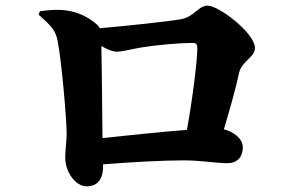

<svg xmlns="http://www.w3.org/2000/svg" viewBox="-20 -688 1040 680"><path d="M121 -648 117 -636C162 -596 177 -580 184 -544C199 -466 216 -263 216 -216C216 -184 211 -158 211 -129C211 -81 246 -28 287 -28C331 -28 345 -62 345 -96V-106C447 -114 555 -120 631 -120C692 -120 746 -110 785 -110C822 -110 840 -134 840 -166C840 -198 807 -221 773 -230C794 -302 814 -370 827 -431C836 -471 883 -485 883 -518C883 -570 756 -668 715 -668C682 -668 668 -628 621 -620C578 -612 426 -596 333 -588C331 -593 327 -598 320 -604C257 -656 192 -659 121 -648ZM339 -525C360 -513 378 -505 394 -505C414 -505 450 -515 481 -520C535 -529 618 -536 663 -536C675 -536 679 -530 679 -518C679 -476 662 -337 642 -228C549 -221 428 -208 343 -199C342 -264 341 -439 339 -525Z"/></svg>

Font: Noto Serif CJK SC Black
Style: Regular
Weight: 900
Designer: Ryoko NISHIZUKA 西塚涼子 (kana & ideographs); Frank Grießhammer (Latin, Greek & Cyrillic); Wenlong ZHANG 张文龙 (bopomofo); San
Foundry: Adobe
Version: Version 2.001;hotconv 1.1.0;makeotfexe 2.6.0